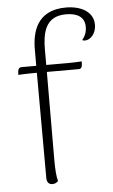

<svg xmlns="http://www.w3.org/2000/svg" viewBox="-54 -777 486 823"><g transform="rotate(-5 189.5 -365.5)"><path d="M261 -740C134 -740 113 -644 113 -572V-502H48C41 -502 35 -495 34 -486L33 -470C46 -471 80 -472 93 -472H113L114 -19C114 -1 123 9 138 9C150 9 157 4 163 -2C157 -21 155 -55 155 -94L156 -472H295C302 -472 307 -478 308 -488L309 -504C299 -503 260 -502 250 -502H156V-566C156 -637 168 -711 259 -711C304 -711 339 -695 339 -650C339 -636 337 -617 319 -595C323 -592 327 -592 332 -592C350 -592 379 -613 379 -656C379 -711 327 -740 261 -740Z"/></g></svg>

Font: Arima Koshi ExtraLight
Style: Regular
Weight: 275
Designer: Joana Correia and Natanael Gama
Foundry: NDISCOVER
Version: Version 1.019;PS 001.019;hotconv 1.0.88;makeotf.lib2.5.64775